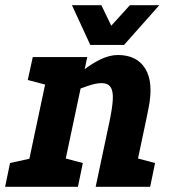

<svg xmlns="http://www.w3.org/2000/svg" viewBox="-58 -720 657 740"><path d="M503.7 -250H363.7Q374.7 -302.3 376.7 -335.3Q378.7 -368.3 368.3 -384Q358 -399.7 332.7 -399.7L396 -508Q470 -508 502.3 -454.8Q534.7 -401.7 514.3 -302ZM138.3 -500H278.3L172.3 0H32.3ZM363.7 -250H503.7L450.7 0H310.7ZM161 -336.7 151 -340Q151 -340 165.8 -357Q180.7 -374 205.8 -399Q231 -424 262.7 -449Q294.3 -474 329.2 -491Q364 -508 397 -508L333.7 -399.7Q313.7 -399.7 284.5 -390.2Q255.3 -380.7 227.2 -368.2Q199 -355.7 180 -346.2Q161 -336.7 161 -336.7ZM125 -391.7 49 -411.7 68.3 -500H148.3ZM162.3 0 161 -118.3 261.3 -91.7 242.3 0ZM-38.3 0 -19.3 -91.7 86.3 -115 41.7 0ZM440.7 0 439.3 -118.3 539.7 -91.7 520.7 0ZM303.3 -546.7 442.7 -700H556L420 -546.7ZM406.7 -546.7H290L219.3 -700H332.7Z"/></svg>

Font: Epunda Slab Light
Style: Italic
Weight: 300
Italic angle: -12°
Designer: Simon Atzbach
Foundry: typofactur
Version: Version 1.102